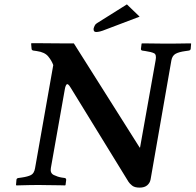

<svg xmlns="http://www.w3.org/2000/svg" viewBox="-20 -844 892 876"><path d="M559 -824 617 -768 464 -710Q447 -703 436.5 -700.5Q426 -698 419 -698Q407 -698 407 -710V-713Q408 -718 411.5 -726Q415 -734 422 -738ZM223 -547Q216 -567 200 -586.5Q184 -606 148 -611L134 -613Q131 -613 127.5 -615Q124 -617 124 -622L122 -645L124 -647Q124 -647 148 -647Q172 -647 206 -646.5Q240 -646 271 -646Q302 -646 317 -646L617 -171H619L690 -569Q695 -595 683 -601Q671 -607 644 -611L630 -613Q623 -614 623 -621L626 -645L628 -646Q628 -646 645.5 -646Q663 -646 687.5 -645.5Q712 -645 731 -645Q744 -645 764 -645Q784 -645 803.5 -645.5Q823 -646 836.5 -646Q850 -646 850 -646L852 -645L850 -621Q849 -614 840 -613L826 -611Q796 -607 781 -598.5Q766 -590 762 -569L667 -25Q664 -9 651.5 1.5Q639 12 617 12Q594 12 582.5 2.5Q571 -7 566 -15L303 -443Q301 -447 296 -453.5Q291 -460 287 -460Q283 -460 280 -452.5Q277 -445 276 -438L212 -77Q208 -54 225.5 -45.5Q243 -37 261 -34L275 -32Q282 -31 282 -23L279 0L277 2Q277 2 263.5 1.5Q250 1 229.5 1Q209 1 189 0.5Q169 0 155 0Q136 0 112.5 0.5Q89 1 72 1.5Q55 2 55 2L53 0L55 -23Q55 -28 58.5 -30Q62 -32 65 -32L79 -34Q107 -38 121.5 -45.5Q136 -53 140 -77Z"/></svg>

Font: Libertinus Serif Semibold Italic
Style: Regular
Weight: 600
Italic angle: -11.5°
Designer: Philipp H. Poll, Khaled Hosny
Foundry: Caleb Maclennan
Version: Version 7.051;RELEASE